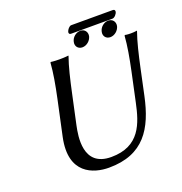

<svg xmlns="http://www.w3.org/2000/svg" viewBox="-142 -925 1006 1059"><g transform="rotate(-20 360.5 -395.0)"><path d="M616 -445 580 -277C556 -165 520 -41 351 -41C183 -41 218 -215 229 -269L267 -445C283 -520 300 -592 319 -645V-648C319 -648 301 -645 266 -645C232 -645 216 -648 216 -648L213 -645C209 -588 197 -520 181 -445L136 -236C93 -32 229 10 319 10C524 10 599 -117 637 -295L669 -445C685 -520 702 -592 721 -645V-648C721 -648 707 -645 685 -645C661 -645 651 -648 651 -648L648 -645C644 -588 632 -520 616 -445ZM617 -756C630 -756 645 -774 647 -786C648 -792 646 -800 636 -800H391C380 -800 366 -783 363 -771C361 -764 364 -756 373 -756ZM373 -709C367 -684 383 -664 408 -664C433 -664 457 -684 463 -709C468 -734 452 -754 427 -754C402 -754 378 -734 373 -709ZM537 -709C531 -684 547 -664 572 -664C597 -664 621 -684 627 -709C632 -734 616 -754 591 -754C566 -754 542 -734 537 -709Z"/></g></svg>

Font: Libertinus Sans
Style: Italic
Weight: 400
Italic angle: -12°
Designer: Philipp H. Poll, Khaled Hosny
Foundry: Caleb Maclennan
Version: Version 7.050;RELEASE